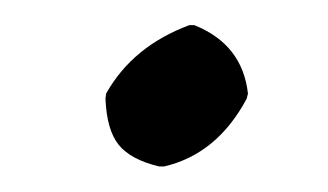

<svg xmlns="http://www.w3.org/2000/svg" viewBox="-20 -122 260 152"><path d="M63.5 -43.9 64 -47.9Q85 -85.4 129.9 -102.1H133.8Q171.9 -86.9 176.3 -47.9L175.3 -43.9Q151.9 0 109.9 9.8H106Q83.5 4.4 74 -7.3Q64.5 -19 63.5 -43.9Z"/></svg>

Font: Linux Biolinum
Style: Italic
Weight: 400
Italic angle: -12°
Designer: Philipp H. Poll
Foundry: Philipp H. Poll
Version: Version 1.1.3 ; ttfautohint (v0.9)